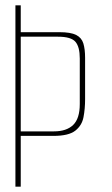

<svg xmlns="http://www.w3.org/2000/svg" viewBox="-20 -702 422 722"><path d="M38 -682H58V-581H203Q246 -581 266.5 -570.5Q287 -560 293.5 -538.5Q300 -517 300 -485V-329Q300 -293 294 -261.5Q288 -230 263 -210.5Q238 -191 181 -191H58V0H38ZM183 -208Q230 -208 255 -232Q280 -256 280 -311V-482Q280 -526 263.5 -545Q247 -564 198 -564H58V-208Z"/></svg>

Font: Smooch Sans Thin
Style: Regular
Weight: 100
Designer: Robert E. Leuschke
Foundry: Robert E. Leuschke
Version: Version 1.010